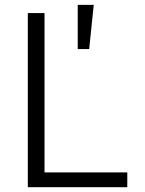

<svg xmlns="http://www.w3.org/2000/svg" viewBox="-20 -782 604 802"><path d="M96.2 0H511.7V-62H166V-727.5H96.2ZM304.7 -577.1H352.5L371.6 -761.7H304.7Z"/></svg>

Font: Raveo Light
Style: Regular
Weight: 300
Designer: Jakub Foglar, Rasmus Andersson (Inter)
Foundry: Jakubfoglar.com
Version: Version 1.100;Glyphs 3.2.3 (3260)